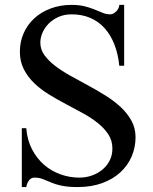

<svg xmlns="http://www.w3.org/2000/svg" viewBox="-20 -738 618 774"><path d="M460.9 -473.1Q456.1 -521 440.9 -559.3Q425.8 -597.7 401.6 -624.5Q377.4 -651.4 344 -665.8Q310.5 -680.2 269 -680.2Q239.3 -680.2 215.8 -669.7Q192.4 -659.2 176 -642.6Q159.7 -626 151.1 -605.7Q142.6 -585.4 142.6 -566.4Q142.6 -538.6 159.2 -515.6Q175.8 -492.7 202.6 -472.2Q229.5 -451.7 263.9 -432.6Q298.3 -413.6 334.5 -394Q370.6 -374.5 405 -353Q439.5 -331.5 466.3 -306.6Q493.2 -281.7 509.8 -251.7Q526.4 -221.7 526.4 -184.6Q526.4 -143.6 510.7 -107.2Q495.1 -70.8 465.1 -43.2Q435.1 -15.6 391.6 0.2Q348.1 16.1 292.5 16.1Q256.3 16.1 230.5 11Q204.6 5.9 182.6 -3.9Q166 -11.2 151.4 -16.6Q136.7 -22 118.7 -22Q105 -22 96.7 -10.5Q88.4 1 85.9 16.1H67.9V-221.2H85.9Q89.8 -173.3 109.1 -136.2Q128.4 -99.1 157.7 -73.7Q187 -48.3 223.9 -35.2Q260.7 -22 299.8 -22Q325.7 -22 349.9 -30.3Q374 -38.6 392.6 -54Q411.1 -69.3 422.1 -90.8Q433.1 -112.3 433.1 -139.2Q433.1 -170.9 417 -195.8Q400.9 -220.7 374.8 -241.7Q348.6 -262.7 315.2 -281Q281.7 -299.3 246.6 -317.9Q211.4 -336.4 178 -356.9Q144.5 -377.4 118.4 -402.3Q92.3 -427.2 76.2 -458.5Q60.1 -489.7 60.1 -529.8Q60.1 -569.3 75.2 -603.8Q90.3 -638.2 117.7 -663.6Q145 -689 183.6 -703.6Q222.2 -718.3 269 -718.3Q283.7 -718.3 295.4 -717Q307.1 -715.8 317.4 -713.6Q327.6 -711.4 336.9 -708.3Q346.2 -705.1 356.4 -701.7Q373.5 -695.3 390.4 -687.7Q407.2 -680.2 424.3 -680.2Q431.2 -680.2 437.7 -683.8Q444.3 -687.5 449.5 -693.1Q454.6 -698.7 457.8 -705.3Q460.9 -711.9 460.9 -718.3H480.5V-473.1Z"/></svg>

Font: Khmer Busra Bunong
Style: Regular
Weight: 400
Designer: D. Kanjahn
Version: Version 7.100; 2014